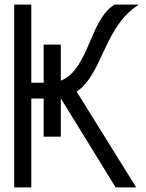

<svg xmlns="http://www.w3.org/2000/svg" viewBox="-20 -820 640 840"><path d="M64 -389V-458H196Q239 -459 268.5 -478.5Q298 -498 319 -530Q340 -562 357 -600Q374 -638 390.5 -676.5Q407 -715 428.5 -747.5Q450 -780 481 -800H587Q541 -770 510 -729Q479 -688 456.5 -642.5Q434 -597 413.5 -552.5Q393 -508 368 -472Q343 -436 308 -413.5Q273 -391 221 -389ZM42 0V-800H117V0ZM486 0 223 -427 298 -447 576 0ZM246 -222H171V-625H246Z"/></svg>

Font: Victor Mono
Style: Regular
Weight: 400
Monospace: yes
Designer: Rune Bjørnerås
Version: Version 1.561;gftools[0.9.30]